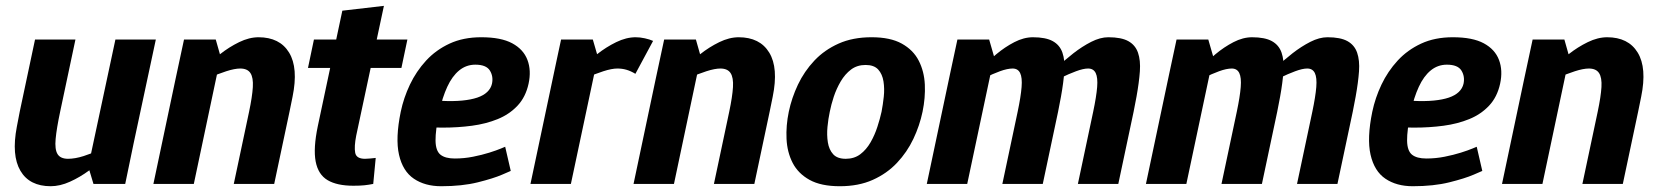

<svg xmlns="http://www.w3.org/2000/svg" viewBox="-20 -637 5742 665"><path d="M48.3 -250H188.3Q176 -192 172.7 -155.8Q169.3 -119.7 179.3 -103.3Q189.3 -87 216 -87L156 8Q82 8 50.7 -45.5Q19.3 -99 38.3 -198ZM442.7 -140 285.7 -60 379.7 -500H519.7ZM188.3 -250H48.3L101.3 -500H241.3ZM285.7 -60 442.7 -140 413.7 0H303.7ZM388.3 -150 398 -146.7Q398 -146.7 383.7 -131Q369.3 -115.3 344.5 -92.3Q319.7 -69.3 288.3 -46.3Q257 -23.3 222.5 -7.7Q188 8 155 8L215 -87Q240 -87 269.7 -96.5Q299.3 -106 326.2 -118.5Q353 -131 370.7 -140.5Q388.3 -150 388.3 -150Z M982.7 -250H842.7Q853.7 -302.3 855.7 -335.3Q857.7 -368.3 847.3 -384Q837 -399.7 811.7 -399.7L875 -508Q949 -508 981.3 -454.8Q1013.7 -401.7 993.3 -302ZM587.3 -360 744.3 -440 651.3 0H511.3ZM842.7 -250H982.7L929.7 0H789.7ZM744.3 -440 587.3 -360 617.3 -500H727.3ZM640 -336.7 630 -340Q630 -340 644.8 -357Q659.7 -374 684.8 -399Q710 -424 741.7 -449Q773.3 -474 808.2 -491Q843 -508 876 -508L812.7 -399.7Q792.7 -399.7 763.5 -390.2Q734.3 -380.7 706.2 -368.2Q678 -355.7 659 -346.2Q640 -336.7 640 -336.7Z M1046.7 -401.7 1067.3 -500H1391L1370.3 -401.7ZM1281.3 -90 1272.7 0Q1257.7 3 1242.3 4.7Q1227 6.3 1204 6.3Q1147.3 6.3 1114.7 -13Q1082 -32.3 1073.3 -77.7Q1064.7 -123 1080.7 -200L1165.7 -600L1309.7 -616.7L1213.7 -167Q1206.3 -129 1210.2 -108Q1214 -87 1244.3 -87Q1253.3 -87 1261.8 -88Q1270.3 -89 1281.3 -90Z M1729.7 -128.7 1749 -45Q1749 -45 1719 -32Q1689 -19 1634.8 -5.5Q1580.7 8 1508 8L1555.3 -88Q1587.7 -88 1618.5 -94.2Q1649.3 -100.3 1674.7 -108.3Q1700 -116.3 1714.8 -122.5Q1729.7 -128.7 1729.7 -128.7ZM1368 -250H1501.3Q1488 -185.3 1488.5 -150Q1489 -114.7 1505.5 -101.3Q1522 -88 1555.3 -88L1508 8Q1452 8 1413.5 -18Q1375 -44 1362 -101Q1349 -158 1368 -250ZM1647 -508Q1715.3 -508 1754.2 -487Q1793 -466 1806.8 -429.5Q1820.7 -393 1810.7 -347Q1800.7 -301 1772.5 -271Q1744.3 -241 1703.8 -224.5Q1663.3 -208 1614.7 -201.5Q1566 -195 1514 -195L1437 -196L1509.3 -287.7Q1550 -285.7 1580.8 -288.7Q1611.7 -291.7 1633.2 -299Q1654.7 -306.3 1667.5 -318.5Q1680.3 -330.7 1684 -347Q1689.3 -372.3 1676.7 -392.7Q1664 -413 1626.3 -413Q1594.7 -413 1570.3 -393Q1546 -373 1529.2 -336.5Q1512.3 -300 1501.3 -250H1368Q1378 -298 1399.8 -344Q1421.7 -390 1455.7 -427Q1489.7 -464 1537.2 -486Q1584.7 -508 1647 -508Z M2117.7 -399.7 2181 -508ZM1908.3 -430 2050.7 -440 1957.3 0H1817.3ZM2180.7 -381.3Q2165.3 -390.7 2150.3 -395.2Q2135.3 -399.7 2117.7 -399.7L2181 -508Q2197 -508 2213.5 -504.3Q2230 -500.7 2242 -495.3ZM2050.7 -440 1908.3 -430 1923.3 -500H2033.3ZM1946 -336.7 1936.3 -340Q1936.3 -340 1951 -357Q1965.7 -374 1990.8 -399Q2016 -424 2047.7 -449Q2079.3 -474 2114.2 -491Q2149 -508 2182 -508L2118.7 -399.7Q2098.7 -399.7 2069.5 -390.2Q2040.3 -380.7 2012.2 -368.2Q1984 -355.7 1965 -346.2Q1946 -336.7 1946 -336.7Z M2645.7 -250H2505.7Q2516.7 -302.3 2518.7 -335.3Q2520.7 -368.3 2510.3 -384Q2500 -399.7 2474.7 -399.7L2538 -508Q2612 -508 2644.3 -454.8Q2676.7 -401.7 2656.3 -302ZM2250.3 -360 2407.3 -440 2314.3 0H2174.3ZM2505.7 -250H2645.7L2592.7 0H2452.7ZM2407.3 -440 2250.3 -360 2280.3 -500H2390.3ZM2303 -336.7 2293 -340Q2293 -340 2307.8 -357Q2322.7 -374 2347.8 -399Q2373 -424 2404.7 -449Q2436.3 -474 2471.2 -491Q2506 -508 2539 -508L2475.7 -399.7Q2455.7 -399.7 2426.5 -390.2Q2397.3 -380.7 2369.2 -368.2Q2341 -355.7 2322 -346.2Q2303 -336.7 2303 -336.7Z M2712 -250Q2722 -298 2743.8 -344Q2765.7 -390 2800.5 -427Q2835.3 -464 2884.5 -486Q2933.7 -508 2998.7 -508Q3063.7 -508 3103.3 -486Q3143 -464 3162 -427Q3181 -390 3183.2 -344Q3185.3 -298 3175.3 -250Q3165.3 -202 3143.5 -156Q3121.7 -110 3086.8 -73Q3052 -36 3002.8 -14Q2953.7 8 2888.7 8Q2823.7 8 2784 -14Q2744.3 -36 2725.3 -73Q2706.3 -110 2704.2 -156Q2702 -202 2712 -250ZM2854 -250Q2848.7 -225.7 2846 -197.5Q2843.3 -169.3 2847.3 -144Q2851.3 -118.7 2865.7 -102.8Q2880 -87 2909.3 -87Q2938.7 -87 2959.7 -102.8Q2980.7 -118.7 2995.2 -144Q3009.7 -169.3 3018.8 -197.5Q3028 -225.7 3033.3 -250Q3038 -274.3 3041 -302Q3044 -329.7 3040 -355Q3036 -380.3 3021.7 -396.2Q3007.3 -412 2978 -412Q2948.7 -412 2927.7 -396.2Q2906.7 -380.3 2891.8 -355Q2877 -329.7 2867.8 -302Q2858.7 -274.3 2854 -250Z M3644.7 -250H3504.7Q3515.7 -302.3 3518.3 -335.3Q3521 -368.3 3513.3 -384Q3505.7 -399.7 3487 -399.7L3557 -508Q3602 -508 3626.3 -494.5Q3650.7 -481 3659.8 -454.5Q3669 -428 3666.3 -390Q3663.7 -352 3654.7 -302ZM3271 -383.3 3423.3 -440 3330 0H3190ZM3504.7 -250H3644.7L3591.7 0H3451.7ZM3766.3 -250H3906.3L3853.3 0H3713.3ZM3906.3 -250H3766.3Q3777.3 -302.3 3780 -335.3Q3782.7 -368.3 3775 -384Q3767.3 -399.7 3748.7 -399.7L3818.7 -508Q3863.7 -508 3888 -494.5Q3912.3 -481 3921.5 -454.5Q3930.7 -428 3928 -390Q3925.3 -352 3916.3 -302ZM3423.3 -440 3271 -383.3 3296 -500H3406ZM3335 -336.7 3327 -340Q3327 -340 3340.7 -357Q3354.3 -374 3377.5 -399Q3400.7 -424 3430.5 -449Q3460.3 -474 3493.2 -491Q3526 -508 3558 -508L3488 -399.7Q3469 -399.7 3443.2 -390.2Q3417.3 -380.7 3392.5 -368.2Q3367.7 -355.7 3351.3 -346.2Q3335 -336.7 3335 -336.7ZM3595.7 -336.7 3589.7 -350Q3589.7 -350 3604.3 -366Q3619 -382 3643.3 -405.5Q3667.7 -429 3697.8 -452.5Q3728 -476 3759.3 -492Q3790.7 -508 3818.7 -508L3748.7 -399.7Q3732.3 -399.7 3706.8 -390.2Q3681.3 -380.7 3655.8 -368.2Q3630.3 -355.7 3613 -346.2Q3595.7 -336.7 3595.7 -336.7Z M4403.7 -250H4263.7Q4274.7 -302.3 4277.3 -335.3Q4280 -368.3 4272.3 -384Q4264.7 -399.7 4246 -399.7L4316 -508Q4361 -508 4385.3 -494.5Q4409.7 -481 4418.8 -454.5Q4428 -428 4425.3 -390Q4422.7 -352 4413.7 -302ZM4030 -383.3 4182.3 -440 4089 0H3949ZM4263.7 -250H4403.7L4350.7 0H4210.7ZM4525.3 -250H4665.3L4612.3 0H4472.3ZM4665.3 -250H4525.3Q4536.3 -302.3 4539 -335.3Q4541.7 -368.3 4534 -384Q4526.3 -399.7 4507.7 -399.7L4577.7 -508Q4622.7 -508 4647 -494.5Q4671.3 -481 4680.5 -454.5Q4689.7 -428 4687 -390Q4684.3 -352 4675.3 -302ZM4182.3 -440 4030 -383.3 4055 -500H4165ZM4094 -336.7 4086 -340Q4086 -340 4099.7 -357Q4113.3 -374 4136.5 -399Q4159.7 -424 4189.5 -449Q4219.3 -474 4252.2 -491Q4285 -508 4317 -508L4247 -399.7Q4228 -399.7 4202.2 -390.2Q4176.3 -380.7 4151.5 -368.2Q4126.7 -355.7 4110.3 -346.2Q4094 -336.7 4094 -336.7ZM4354.7 -336.7 4348.7 -350Q4348.7 -350 4363.3 -366Q4378 -382 4402.3 -405.5Q4426.7 -429 4456.8 -452.5Q4487 -476 4518.3 -492Q4549.7 -508 4577.7 -508L4507.7 -399.7Q4491.3 -399.7 4465.8 -390.2Q4440.3 -380.7 4414.8 -368.2Q4389.3 -355.7 4372 -346.2Q4354.7 -336.7 4354.7 -336.7Z M5094.7 -128.7 5114 -45Q5114 -45 5084 -32Q5054 -19 4999.8 -5.5Q4945.7 8 4873 8L4920.3 -88Q4952.7 -88 4983.5 -94.2Q5014.3 -100.3 5039.7 -108.3Q5065 -116.3 5079.8 -122.5Q5094.7 -128.7 5094.7 -128.7ZM4733 -250H4866.3Q4853 -185.3 4853.5 -150Q4854 -114.7 4870.5 -101.3Q4887 -88 4920.3 -88L4873 8Q4817 8 4778.5 -18Q4740 -44 4727 -101Q4714 -158 4733 -250ZM5012 -508Q5080.3 -508 5119.2 -487Q5158 -466 5171.8 -429.5Q5185.7 -393 5175.7 -347Q5165.7 -301 5137.5 -271Q5109.3 -241 5068.8 -224.5Q5028.3 -208 4979.7 -201.5Q4931 -195 4879 -195L4802 -196L4874.3 -287.7Q4915 -285.7 4945.8 -288.7Q4976.7 -291.7 4998.2 -299Q5019.7 -306.3 5032.5 -318.5Q5045.3 -330.7 5049 -347Q5054.3 -372.3 5041.7 -392.7Q5029 -413 4991.3 -413Q4959.7 -413 4935.3 -393Q4911 -373 4894.2 -336.5Q4877.3 -300 4866.3 -250H4733Q4743 -298 4764.8 -344Q4786.7 -390 4820.7 -427Q4854.7 -464 4902.2 -486Q4949.7 -508 5012 -508Z M5653.7 -250H5513.7Q5524.7 -302.3 5526.7 -335.3Q5528.7 -368.3 5518.3 -384Q5508 -399.7 5482.7 -399.7L5546 -508Q5620 -508 5652.3 -454.8Q5684.7 -401.7 5664.3 -302ZM5258.3 -360 5415.3 -440 5322.3 0H5182.3ZM5513.7 -250H5653.7L5600.7 0H5460.7ZM5415.3 -440 5258.3 -360 5288.3 -500H5398.3ZM5311 -336.7 5301 -340Q5301 -340 5315.8 -357Q5330.7 -374 5355.8 -399Q5381 -424 5412.7 -449Q5444.3 -474 5479.2 -491Q5514 -508 5547 -508L5483.7 -399.7Q5463.7 -399.7 5434.5 -390.2Q5405.3 -380.7 5377.2 -368.2Q5349 -355.7 5330 -346.2Q5311 -336.7 5311 -336.7Z"/></svg>

Font: Epunda Sans Light
Style: Italic
Weight: 300
Italic angle: -12.0243°
Designer: Simon Atzbach
Foundry: typofactur
Version: Version 2.204